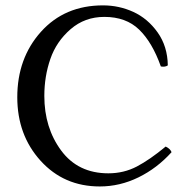

<svg xmlns="http://www.w3.org/2000/svg" viewBox="-20 -670 675 700"><path d="M584 -135.7Q600.6 -127.9 605.5 -115.2Q552.7 -56.6 484.9 -23.4Q417 9.8 343.8 9.8Q212.9 9.8 127.9 -84Q43 -177.7 43 -315.4Q43 -458 129.4 -554.2Q215.8 -650.4 355.5 -650.4Q414.1 -650.4 466.3 -626.5Q518.6 -602.5 554.7 -551.8Q590.8 -501 591.8 -431.6Q582 -424.8 566.4 -427.7Q535.2 -515.6 487.3 -562Q439.5 -608.4 360.4 -608.4Q289.1 -608.4 237.3 -563.5Q185.5 -518.6 163.6 -455.1Q141.6 -391.6 141.6 -320.3Q141.6 -204.1 203.1 -121.1Q264.6 -38.1 375 -38.1Q431.6 -38.1 479 -63Q526.4 -87.9 584 -135.7Z"/></svg>

Font: Crimson Text
Style: Regular
Weight: 400
Version: Version 0.13